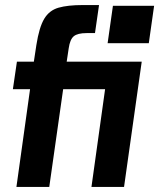

<svg xmlns="http://www.w3.org/2000/svg" viewBox="-20 -740 630 760"><path d="M45 0 99 -387H31L47 -496H114L124 -562Q135 -632 155 -665.5Q175 -699 211.5 -709.5Q248 -720 308 -720H372L356 -609H323Q287 -609 272 -596.5Q257 -584 252 -549L244 -496H541L471 0H342L396 -387H230L175 0ZM406 -569 427 -717H590L569 -569Z"/></svg>

Font: Host Grotesk
Style: Bold Italic
Weight: 700
Italic angle: -8°
Designer: Doğukan Karapınar
Foundry: Element Type
Version: Version 1.003; ttfautohint (v1.8.4.7-5d5b)